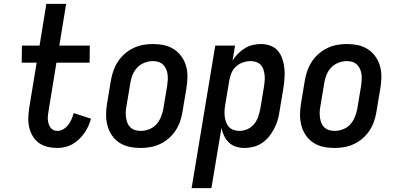

<svg xmlns="http://www.w3.org/2000/svg" viewBox="-20 -755 2040 990"><path d="M275 8Q249 8 224.5 2Q200 -4 180.5 -18Q161 -32 148.5 -53.5Q136 -75 130.5 -99Q125 -123 126 -149Q127 -175 131 -201L169 -432H92L93 -520H184L219 -735H321L286 -520H443L442 -432H271L231 -187Q229 -175 227.5 -163.5Q226 -152 226.5 -141Q227 -130 230 -119Q233 -108 239 -99Q245 -90 254.5 -85Q264 -80 276 -80Q292 -80 307 -89Q322 -98 332.5 -112Q343 -126 349.5 -141.5Q356 -157 360 -172L449 -143Q444 -124 435.5 -105Q427 -86 415 -69Q403 -52 387.5 -37Q372 -22 353.5 -11.5Q335 -1 315 3.5Q295 8 275 8Z M705 8Q675 8 647 2Q619 -4 596 -19Q573 -34 557.5 -56.5Q542 -79 534.5 -106Q527 -133 527 -162.5Q527 -192 532 -221L552 -341Q556 -366 565 -391Q574 -416 588.5 -438Q603 -460 623.5 -478Q644 -496 668.5 -507.5Q693 -519 718 -523.5Q743 -528 768 -528Q798 -528 826 -522Q854 -516 877 -501Q900 -486 916 -463.5Q932 -441 939.5 -414Q947 -387 946.5 -357.5Q946 -328 941 -299L921 -179Q917 -154 908.5 -129Q900 -104 885.5 -82Q871 -60 850.5 -42Q830 -24 805.5 -12.5Q781 -1 755.5 3.5Q730 8 705 8ZM706 -80Q727 -80 749 -88.5Q771 -97 786 -113.5Q801 -130 809.5 -151Q818 -172 822 -193L842 -313Q844 -328 845 -343Q846 -358 844 -372.5Q842 -387 836 -400Q830 -413 820 -422.5Q810 -432 796.5 -436Q783 -440 768 -440Q747 -440 725 -431.5Q703 -423 687.5 -406.5Q672 -390 663.5 -369Q655 -348 652 -327L632 -207Q629 -192 628.5 -177Q628 -162 630 -147.5Q632 -133 637.5 -120Q643 -107 653 -97.5Q663 -88 677 -84Q691 -80 706 -80Z M968 215 1090 -520H1192L1179 -443Q1191 -462 1207.5 -478.5Q1224 -495 1243 -506.5Q1262 -518 1283.5 -523Q1305 -528 1326 -528Q1352 -528 1375.5 -519Q1399 -510 1414 -491.5Q1429 -473 1436.5 -449.5Q1444 -426 1446.5 -401Q1449 -376 1447 -350Q1445 -324 1441 -299L1421 -179Q1418 -156 1411 -133.5Q1404 -111 1393 -90Q1382 -69 1366.5 -50Q1351 -31 1330.5 -17.5Q1310 -4 1287 2Q1264 8 1242 8Q1219 8 1197.5 1.5Q1176 -5 1160.5 -20Q1145 -35 1135.5 -54.5Q1126 -74 1122 -96L1070 215ZM1215 -80Q1235 -80 1255.5 -89Q1276 -98 1290 -115Q1304 -132 1311 -152.5Q1318 -173 1322 -193L1342 -313Q1344 -328 1345 -342.5Q1346 -357 1344 -371Q1342 -385 1337.5 -398.5Q1333 -412 1323.5 -421.5Q1314 -431 1300.5 -435.5Q1287 -440 1272 -440Q1253 -440 1232.5 -433Q1212 -426 1196.5 -411.5Q1181 -397 1173 -377.5Q1165 -358 1162 -339L1142 -219Q1139 -203 1138 -187Q1137 -171 1138.5 -156Q1140 -141 1145 -126.5Q1150 -112 1160 -101Q1170 -90 1184.5 -85Q1199 -80 1215 -80Z M1705 8Q1675 8 1647 2Q1619 -4 1596 -19Q1573 -34 1557.5 -56.5Q1542 -79 1534.5 -106Q1527 -133 1527 -162.5Q1527 -192 1532 -221L1552 -341Q1556 -366 1565 -391Q1574 -416 1588.5 -438Q1603 -460 1623.5 -478Q1644 -496 1668.5 -507.5Q1693 -519 1718 -523.5Q1743 -528 1768 -528Q1798 -528 1826 -522Q1854 -516 1877 -501Q1900 -486 1916 -463.5Q1932 -441 1939.5 -414Q1947 -387 1946.5 -357.5Q1946 -328 1941 -299L1921 -179Q1917 -154 1908.5 -129Q1900 -104 1885.5 -82Q1871 -60 1850.5 -42Q1830 -24 1805.5 -12.5Q1781 -1 1755.5 3.5Q1730 8 1705 8ZM1706 -80Q1727 -80 1749 -88.5Q1771 -97 1786 -113.5Q1801 -130 1809.5 -151Q1818 -172 1822 -193L1842 -313Q1844 -328 1845 -343Q1846 -358 1844 -372.5Q1842 -387 1836 -400Q1830 -413 1820 -422.5Q1810 -432 1796.5 -436Q1783 -440 1768 -440Q1747 -440 1725 -431.5Q1703 -423 1687.5 -406.5Q1672 -390 1663.5 -369Q1655 -348 1652 -327L1632 -207Q1629 -192 1628.5 -177Q1628 -162 1630 -147.5Q1632 -133 1637.5 -120Q1643 -107 1653 -97.5Q1663 -88 1677 -84Q1691 -80 1706 -80Z"/></svg>

Font: Iosevka Curly Semibold
Style: Italic
Weight: 600
Italic angle: -9°
Monospace: yes
Designer: Belleve Invis
Foundry: Belleve Invis
Version: Version 22.1.2; ttfautohint (v1.8.4)